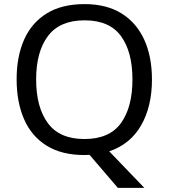

<svg xmlns="http://www.w3.org/2000/svg" viewBox="-20 -745 821 935"><path d="M720 -358Q720 -227 667.5 -135Q615 -43 512 -8L683 170H554L416 9Q410 9 403.5 9.5Q397 10 391 10Q280 10 206.5 -36Q133 -82 97 -165Q61 -248 61 -359Q61 -469 97 -551Q133 -633 206.5 -679Q280 -725 392 -725Q499 -725 572 -679.5Q645 -634 682.5 -551.5Q720 -469 720 -358ZM156 -358Q156 -223 213 -145.5Q270 -68 391 -68Q513 -68 569 -145.5Q625 -223 625 -358Q625 -493 569 -569.5Q513 -646 392 -646Q271 -646 213.5 -569.5Q156 -493 156 -358Z"/></svg>

Font: Noto Sans Bamum
Style: Regular
Weight: 400
Designer: Monotype Design Team
Foundry: Monotype Imaging Inc.
Version: Version 2.001